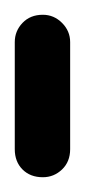

<svg xmlns="http://www.w3.org/2000/svg" viewBox="-20 -240 115 260"><path d="M0 -38H75V-183H0ZM38 -75Q21 -75 10.5 -64Q0 -53 0 -38Q0 -21 10.5 -10.5Q21 0 38 0Q53 0 64 -10.5Q75 -21 75 -38Q75 -53 64 -64Q53 -75 38 -75ZM38 -220Q21 -220 10.5 -209Q0 -198 0 -183Q0 -166 10.5 -155.5Q21 -145 38 -145Q53 -145 64 -155.5Q75 -166 75 -183Q75 -198 64 -209Q53 -220 38 -220Z"/></svg>

Font: Wavefont Medium
Style: Regular
Weight: 500
Version: Version 3.004;gftools[0.9.33]